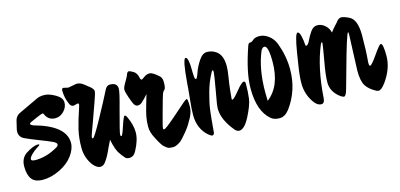

<svg xmlns="http://www.w3.org/2000/svg" viewBox="-51 -803 2211 1062"><g transform="rotate(-15 1054.5 -272.0)"><path d="M252 -360Q211 -360 195 -398Q193 -404 188.5 -404Q184 -404 155.5 -392Q127 -380 117 -375Q107 -370 107 -365.5Q107 -361 121 -354Q299 -306 299 -207Q299 -172 271.5 -134.5Q244 -97 194 -73Q144 -49 98 -49Q52 -49 33.5 -74Q15 -99 15 -146Q15 -193 48 -216Q92 -245 120 -245Q127 -245 127 -241.5Q127 -238 111.5 -229Q96 -220 78.5 -203Q61 -186 61 -175.5Q61 -165 85 -165Q149 -165 211 -201Q225 -208 225 -217.5Q225 -227 204 -237Q183 -247 133.5 -266Q84 -285 55.5 -298.5Q27 -312 27 -343Q27 -352 31.5 -368.5Q36 -385 37 -391Q42 -426 68.5 -439Q95 -452 183 -493Q198 -500 224 -500Q250 -500 286 -479.5Q322 -459 322 -431.5Q322 -404 300.5 -382Q279 -360 252 -360Z M412 -514Q435 -514 455 -497Q457 -495 467.5 -487Q478 -479 484 -474Q500 -459 500 -448.5Q500 -438 482 -388Q464 -338 444 -282Q418 -213 418 -206Q418 -199 423 -199Q431 -199 483 -294Q535 -389 562 -443Q572 -462 590 -462Q632 -462 632 -427Q632 -407 606 -314Q573 -191 573 -180.5Q573 -170 578.5 -170Q584 -170 601 -222.5Q618 -275 625 -275Q629 -275 635 -266Q660 -214 660 -170Q660 -126 629 -69Q615 -42 590 -42Q574 -42 567 -50Q547 -73 543 -81Q524 -105 512 -167Q505 -154 494 -130Q471 -77 452 -53Q440 -36 421.5 -36Q403 -36 381 -62Q348 -107 347.5 -163Q347 -219 358.5 -268Q370 -317 394 -387L397 -399Q397 -407 390 -407L367 -401Q350 -401 343 -421Q327 -457 327 -499Q327 -511 337 -511L364 -505Z M958 -150Q946 -126 919.5 -94.5Q893 -63 884 -56Q857 -37 840.5 -37Q824 -37 816 -39Q808 -41 800.5 -47.5Q793 -54 788.5 -57.5Q784 -61 777.5 -71.5Q771 -82 769 -85Q767 -88 760 -101Q753 -114 753 -115Q734 -150 734 -181.5Q734 -213 739.5 -240.5Q745 -268 757 -308Q769 -348 772 -359Q757 -340 732 -318Q722 -310 710.5 -310Q699 -310 691.5 -320.5Q684 -331 672 -366Q660 -401 660 -413.5Q660 -426 676 -452.5Q692 -479 695 -488Q700 -506 710 -506Q715 -506 734 -495.5Q753 -485 759 -455Q761 -443 768 -443Q771 -443 785.5 -454Q800 -465 817.5 -465Q835 -465 870 -433Q882 -421 882 -399Q882 -377 879.5 -368Q877 -359 874 -356Q865 -349 860.5 -336.5Q856 -324 833.5 -242.5Q811 -161 811 -153Q811 -145 817 -145Q825 -145 881 -193Q937 -241 962 -264Q977 -275 979 -275Q986 -275 986 -233.5Q986 -192 958 -150Z M1216 -30Q1203 -30 1191 -44Q1132 -115 1132 -179Q1132 -198 1145 -266Q1163 -368 1163 -379.5Q1163 -391 1159.5 -391Q1156 -391 1152 -383Q1126 -337 1110 -278.5Q1094 -220 1089 -180Q1084 -140 1078 -68Q1078 -43 1065 -43Q1059 -43 1045 -54Q991 -100 991 -180Q991 -214 997.5 -274Q1004 -334 1005 -357Q1016 -496 1032 -496Q1041 -496 1045 -476.5Q1049 -457 1049 -432.5Q1049 -408 1050.5 -388Q1052 -368 1058 -368Q1064 -368 1075 -400Q1086 -432 1107.5 -464.5Q1129 -497 1154 -497Q1179 -497 1198 -486Q1241 -464 1241 -394Q1241 -370 1235 -335Q1229 -300 1224.5 -258.5Q1220 -217 1220 -211.5Q1220 -206 1224 -206Q1232 -206 1264.5 -246Q1297 -286 1309 -286Q1318 -286 1318 -272Q1318 -223 1313 -187Q1308 -151 1277 -90.5Q1246 -30 1216 -30Z M1505 -71Q1480 -39 1449.5 -39Q1419 -39 1401 -54Q1336 -108 1336 -239Q1336 -330 1385 -471Q1389 -481 1392 -483.5Q1395 -486 1402.5 -486Q1410 -486 1421 -496.5Q1432 -507 1457.5 -507Q1483 -507 1509 -488Q1535 -469 1547 -437Q1575 -362 1575 -286Q1575 -165 1505 -71ZM1469 -443Q1458 -443 1449 -426Q1409 -331 1409 -199Q1409 -166 1410 -149Q1492 -212 1492 -351Q1492 -443 1469 -443Z M1940 -388Q1940 -400 1938 -400Q1934 -400 1929 -384Q1911 -338 1845 -97Q1835 -62 1824 -62Q1819 -62 1806 -70Q1755 -107 1755 -161Q1755 -204 1769 -278Q1785 -370 1785 -377.5Q1785 -385 1782.5 -385Q1780 -385 1775 -375Q1724 -253 1713 -84Q1711 -54 1693 -54Q1669 -54 1650 -82Q1615 -132 1615 -194Q1615 -233 1624.5 -293Q1634 -353 1636 -366Q1653 -471 1667 -471Q1678 -471 1684 -442.5Q1690 -414 1690 -401Q1690 -388 1694 -388Q1705 -388 1716 -411.5Q1727 -435 1743 -458.5Q1759 -482 1782.5 -482Q1806 -482 1826 -464.5Q1846 -447 1851 -422Q1863 -439 1891 -469Q1906 -490 1921.5 -490Q1937 -490 1967 -475Q2008 -454 2008 -365Q2008 -276 2002 -212V-205Q2002 -190 2008 -190Q2017 -190 2052 -240.5Q2087 -291 2095 -291Q2109 -291 2109 -219.5Q2109 -148 2058 -77Q2034 -44 2017 -44L2006 -47Q1966 -68 1949 -95Q1932 -122 1932 -181Z"/></g></svg>

Font: Zhi Mang Xing
Style: Regular
Weight: 400
Designer: ZhongQi
Foundry: ZhongQi
Version: Version 2.001